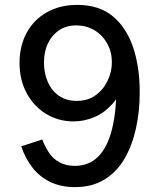

<svg xmlns="http://www.w3.org/2000/svg" viewBox="-20 -750 652 786"><path d="M296 -730Q385 -730 441 -684Q497 -638 524.5 -557.5Q552 -477 552 -372Q552 -294 536.5 -224Q521 -154 489.5 -100Q458 -46 407.5 -15Q357 16 287 16Q229 16 185 -5.5Q141 -27 112 -65Q83 -103 67 -151L153 -179Q164 -150 180.5 -125Q197 -100 223.5 -85.5Q250 -71 287 -71Q343 -71 381 -108Q419 -145 438 -219Q457 -293 457 -404V-424L493 -422Q474 -362 440 -324.5Q406 -287 365 -270Q324 -253 281 -253Q219 -253 168.5 -284Q118 -315 89 -369Q60 -423 60 -492Q60 -562 89 -615.5Q118 -669 171.5 -699.5Q225 -730 296 -730ZM292 -646Q252 -646 222.5 -626.5Q193 -607 176.5 -573Q160 -539 160 -494Q160 -450 176 -414Q192 -378 222 -357.5Q252 -337 294 -337Q340 -337 372 -360.5Q404 -384 421 -420.5Q438 -457 438 -495Q438 -537 419 -571.5Q400 -606 367 -626Q334 -646 292 -646Z"/></svg>

Font: Noto Sans Nag Mundari Medium
Style: Regular
Weight: 500
Version: Version 1.000